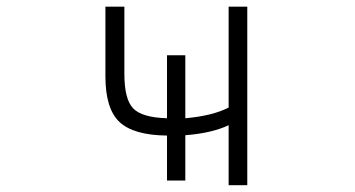

<svg xmlns="http://www.w3.org/2000/svg" viewBox="-20 -542 1040 563"><path d="M523.4 -195.3Q602.5 -202.1 650.4 -226.6V-522.5H705.1V1H650.4V-174.8Q600.6 -151.4 523.4 -145.5V-12.7H469.7V-144.5Q372.1 -145.5 330.6 -184.1Q289.1 -222.7 289.1 -318.4V-522.5H344.7V-325.2Q344.7 -251 370.6 -224.1Q396.5 -197.3 469.7 -195.3V-379.9H523.4Z"/></svg>

Font: GenEi Gothic M Light
Style: Regular
Weight: 300
Designer: o_tamon (Modified); [Source Han Sans]
Ryoko NISHIZUKA  (kana & ideographs); Paul D. Hunt (Latin, Greek & Cyrillic); Wenl
Version: Version 1.1a;Original Version 1.004